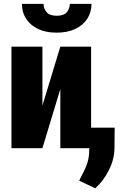

<svg xmlns="http://www.w3.org/2000/svg" viewBox="-20 -771 642 999"><path d="M200.7 -221.7 293.9 -528.3H454.1V0H293.9V-307.6L200.7 0H39.6V-528.3H200.7ZM343.3 -751H456.1Q456.1 -707 433.8 -673.1Q411.6 -639.2 371.1 -620.1Q330.6 -601.1 275.4 -601.1Q191.9 -601.1 143.1 -642.8Q94.2 -684.6 94.2 -751H206.5Q206.5 -727.1 222.2 -708Q237.8 -689 275.4 -689Q313 -689 328.1 -708Q343.3 -727.1 343.3 -751ZM576.7 -106.9 575.7 -2.4Q575.7 56.6 546.6 114.3Q517.6 171.9 475.6 208.5L392.1 169.4Q402.3 147 414.6 124.3Q426.8 101.6 435.5 73.2Q444.3 44.9 444.3 6.8V-106.9Z"/></svg>

Font: Roboto Condensed Black
Style: Regular
Weight: 900
Designer: Christian Robertson
Foundry: Google
Version: Version 3.008; 2023